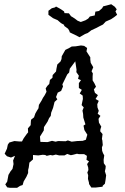

<svg xmlns="http://www.w3.org/2000/svg" viewBox="-20 -888 590 908"><path d="M26 0 14 -2 5 -16 14 -29 20 -61 30 -78 39 -89 44 -112 42 -129 51 -151 32 -143 13 -149 2 -161 7 -172 13 -185 17 -204 24 -214 48 -221 71 -219H84L92 -234L107 -255L113 -262L112 -281L125 -296L126 -314L127 -322L141 -333L147 -351L155 -365L162 -376L164 -392L177 -413L183 -425L191 -437L200 -454L196 -470L204 -482L213 -491L216 -510L228 -520L229 -533L245 -550L247 -563L251 -583L266 -597L271 -609L272 -622L289 -652L307 -661L319 -668L338 -669L363 -673L378 -671L392 -661L389 -645L407 -617V-607L409 -591L421 -570L413 -551L419 -541L418 -527V-508L427 -493L434 -478L424 -465L429 -449L443 -438L432 -420L447 -411L440 -395L441 -380L447 -364L442 -350L455 -340L446 -326L448 -308L459 -289L455 -277L454 -267L465 -254L462 -231L464 -224L466 -202L462 -191L463 -175L467 -164L473 -153L470 -132L471 -116L480 -103L479 -91L476 -78L482 -59L479 -36L476 -19L466 -10L465 -5L432 -1H412L401 -18V-23L396 -42L397 -59L393 -72L398 -84L397 -96L392 -112L401 -125L389 -132L391 -151L378 -159H353L344 -161L325 -156L315 -154L298 -160L285 -153H260L244 -157L229 -153L218 -155L201 -151L194 -155L182 -156L161 -153L136 -155V-134L119 -119L116 -96L113 -84V-70L105 -52L92 -30L87 -13L75 -9L61 0ZM205 -216 226 -222 243 -218 255 -221 290 -220 301 -224 319 -218 345 -221 371 -222 386 -227 393 -251 379 -273 375 -294 384 -300 374 -332 373 -349 370 -365 376 -380 366 -391 372 -420 371 -436 357 -446 367 -463 353 -472V-495L363 -509L349 -515L353 -530L341 -547L342 -558L336 -598L310 -563L307 -545L298 -536L275 -489L278 -479L269 -458L253 -450L245 -429L251 -418L238 -406L231 -378L222 -355L220 -340L212 -329L205 -313L188 -287L187 -271L169 -242L171 -217ZM356 -712 333 -724 320 -730 310 -735 308 -742 302 -752 283 -766 284 -770 268 -779 252 -793 247 -795 231 -802 209 -818V-837L225 -849L240 -853L245 -857L260 -849L270 -843L283 -834L285 -826L306 -825L316 -811L320 -809L334 -800L347 -790L362 -784L384 -792L397 -800L405 -810L428 -815L431 -833L448 -836L463 -849L468 -858L484 -862L506 -868L523 -856L532 -844L526 -834L534 -818L520 -807L505 -797L480 -786L467 -772L451 -764L436 -756L412 -745L395 -732L382 -727Z"/></svg>

Font: Winky Rough Light
Style: Italic
Weight: 300
Italic angle: -8.97852°
Designer: Simon Atzbach
Foundry: typofactur
Version: Version 1.206; ttfautohint (v1.8.4.7-5d5b)